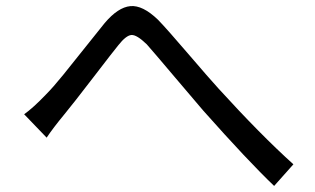

<svg xmlns="http://www.w3.org/2000/svg" viewBox="-20 -655 1040 633"><path d="M133.8 -201.2 59.6 -278.3Q89.8 -299.8 130.9 -342.8Q154.3 -366.2 188 -407.7Q221.7 -449.2 264.6 -503.4Q307.6 -557.6 325.2 -579.1Q369.1 -630.9 409.7 -634.8Q450.2 -638.7 501 -589.8Q530.3 -559.6 600.1 -478Q669.9 -396.5 700.2 -363.3Q839.8 -210 947.3 -113.3L883.8 -42Q798.8 -123 650.4 -290Q619.1 -326.2 553.2 -404.3Q487.3 -482.4 463.9 -508.8Q430.7 -541 413.1 -539.6Q395.5 -538.1 370.1 -505.9Q355.5 -488.3 288.1 -400.4Q220.7 -312.5 192.4 -278.3Q155.3 -233.4 133.8 -201.2Z"/></svg>

Font: GenEi Gothic M Regular
Style: Regular
Weight: 400
Designer: o_tamon (Modified); [Source Han Sans]
Ryoko NISHIZUKA  (kana & ideographs); Paul D. Hunt (Latin, Greek & Cyrillic); Wenl
Version: Version 1.1a;Original Version 1.004